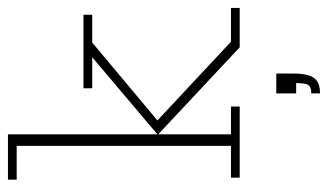

<svg xmlns="http://www.w3.org/2000/svg" viewBox="-191 -432 825 483"><g transform="rotate(-90 221.5 -190.5)"><path d="M125 -22H195V0H16V-22H96V-561H11V-583H125V-207L319 -371H241V-393H426V-371H356L160 -207L358 -22H443V0H344L125 -205ZM228 202V180Q245 180 249.5 172Q254 164 254 142H228V92H278V136Q278 158 273.5 173Q269 188 258.5 195Q248 202 228 202Z"/></g></svg>

Font: Rokkitt SemiBold Thin
Style: Regular
Weight: 250
Version: Version 3.103